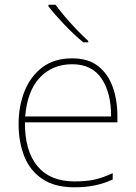

<svg xmlns="http://www.w3.org/2000/svg" viewBox="-20 -786 580 816"><path d="M287 -538Q355 -538 397 -505Q439 -472 459 -416.5Q479 -361 479 -291V-266H86Q85 -145 139 -80Q193 -15 296 -15Q344 -15 378.5 -22Q413 -29 459 -50V-23Q421 -6 382.5 2Q344 10 296 10Q213 10 160.5 -25Q108 -60 83.5 -121Q59 -182 59 -259Q59 -334 84 -397.5Q109 -461 159.5 -499.5Q210 -538 287 -538ZM287 -513Q203 -513 149.5 -456.5Q96 -400 87 -291H452Q453 -390 412 -451.5Q371 -513 287 -513ZM216 -766Q231 -745 255 -716.5Q279 -688 306 -660Q333 -632 355 -612V-606H334Q294 -639 253 -682Q212 -725 186 -759V-766Z"/></svg>

Font: Noto Sans Gujarati Thin
Style: Regular
Weight: 100
Designer: Jelle Bosma - Monotype Design Team, Universal Thirst
Foundry: Monotype Imaging Inc.
Version: Version 2.106; ttfautohint (v1.8.4.7-5d5b)